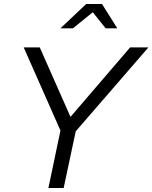

<svg xmlns="http://www.w3.org/2000/svg" viewBox="-20 -936 759 956"><path d="M221 0 281 -286 98 -700H178L331 -354L628 -700H719L357 -282L297 0ZM281 -795 409 -916H488L564 -795H506L442 -875L343 -795Z"/></svg>

Font: Red Hat Display VF
Style: Italic
Weight: 300
Italic angle: -12°
Designer: Pentagram, MCKL
Foundry: Pentagram, MCKL
Version: Version 1.010